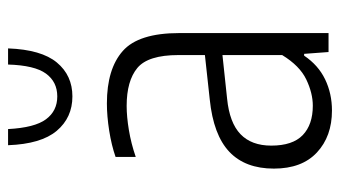

<svg xmlns="http://www.w3.org/2000/svg" viewBox="-204 -630 843 476"><g transform="rotate(-90 218.0 -392.5)"><path d="M181.5 8.5Q117.5 8.5 77.5 -28.8Q37.5 -66 37.5 -135.5Q37.5 -206.5 79.2 -246Q121 -285.5 209 -294.5L319 -306.5V-372Q319 -447.5 287 -474Q255 -500.5 193 -500.5Q166.5 -500.5 133.2 -495Q100 -489.5 66.5 -478V-528Q95 -538 131.5 -543.8Q168 -549.5 199 -549.5Q284.5 -549.5 329 -510.2Q373.5 -471 373.5 -370V0H326.5L322 -60.5H317.5Q294 -25.5 258.8 -8.5Q223.5 8.5 181.5 8.5ZM94.5 -142Q94.5 -89 120.5 -64Q146.5 -39 193.5 -39Q224.5 -39 258.5 -55.2Q292.5 -71.5 319 -115V-263L211 -251.5Q151 -245.5 122.8 -218.2Q94.5 -191 94.5 -142ZM216.5 -635Q164 -635 131.2 -673.8Q98.5 -712.5 95.5 -794.5H135.5Q139 -728.5 159.8 -700.5Q180.5 -672.5 216.5 -672.5Q252.5 -672.5 273 -700.5Q293.5 -728.5 295.5 -794.5H335.5Q332.5 -712 300.5 -673.5Q268.5 -635 216.5 -635Z"/></g></svg>

Font: Encode Sans Condensed Light
Style: Regular
Weight: 300
Width: 3
Designer: Multiple Designers
Foundry: Impallari Type
Version: Version 3.000; ttfautohint (v1.8.3) -l 8 -r 50 -G 200 -x 14 